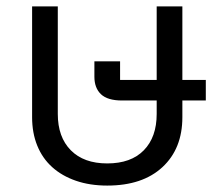

<svg xmlns="http://www.w3.org/2000/svg" viewBox="-20 -566 687 598"><path d="M314 12Q260 12 216.5 -3Q173 -18 142.5 -45.5Q112 -73 96 -112.5Q80 -152 80 -201V-546H160V-211Q160 -139 200.5 -98Q241 -57 314 -57Q388 -57 428 -98Q468 -139 468 -211V-253H360Q315 -253 294.5 -272.5Q274 -292 274 -327V-375H354V-317H468V-546H548V-317H621V-253H548V-201Q548 -103 486 -45.5Q424 12 314 12Z"/></svg>

Font: IBM Plex Sans Thai
Style: Regular
Weight: 400
Designer: Mike Abbink, Paul van der Laan, Pieter van Rosmalen, Ben Mitchell, Mark Frömberg
Foundry: Bold Monday
Version: Version 1.2